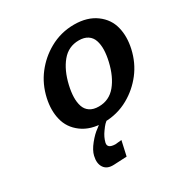

<svg xmlns="http://www.w3.org/2000/svg" viewBox="-172 -647 972 1016"><g transform="rotate(-30 313.5 -139.0)"><path d="M313 231Q235.8 234.9 232.9 234.9Q191.4 236.8 173.6 210.2Q155.8 183.6 166 141.1Q172.9 111.3 200.7 76.9Q228.5 42.5 253.9 24.9L277.8 5.9H326.2Q311.5 16.1 302.7 25.1Q293.9 34.2 279.8 54.2Q260.3 81.1 252.9 110.8Q249 127.4 259.5 136Q270 144.5 294.9 145L333 141.1ZM619.1 -250Q602.1 -174.3 557.9 -117.2Q513.7 -60.1 451.2 -24.9Q381.8 14.2 299.8 14.2Q219.7 14.2 167.5 -24.4Q115.2 -63 101.1 -123Q86.9 -179.7 102.1 -249Q119.1 -324.7 163.3 -381.8Q207.5 -439 270 -474.1Q339.4 -513.2 420.9 -513.2Q501 -513.2 553.5 -474.6Q606 -436 620.1 -376Q634.3 -319.3 619.1 -250ZM318.8 -71.8Q382.3 -71.8 422.9 -120.8Q463.4 -169.9 481.9 -250Q490.7 -288.1 491.5 -319.3Q492.2 -350.6 483.9 -375.5Q475.6 -400.4 454.6 -414.3Q433.6 -428.2 400.9 -428.2Q337.4 -428.2 296.9 -379.2Q256.3 -330.1 237.8 -250Q229 -211.9 228.3 -180.7Q227.5 -149.4 235.8 -124.5Q244.1 -99.6 265.1 -85.7Q286.1 -71.8 318.8 -71.8Z"/></g></svg>

Font: Perun
Style: Bold Italic
Weight: 700
Italic angle: -12°
Foundry: Copyright (c) Stefan Peev, Context Ltd, 2016
Version: Version 001.000